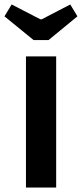

<svg xmlns="http://www.w3.org/2000/svg" viewBox="-30 -838 366 858"><path d="M120 -659 -10 -765 22 -818 150 -752H157L284 -818L316 -765L187 -659ZM86 0V-586H221V0Z"/></svg>

Font: Ruda ExtraBold
Style: Regular
Weight: 800
Designer: Mariela Monsalve and Angelina Sanchez
Foundry: Mariela Monsalve and Angelina Sanchez
Version: Version 2.000